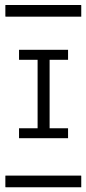

<svg xmlns="http://www.w3.org/2000/svg" viewBox="-20 -725 353 788"><path d="M2.4 -704.6Q2.4 -704.6 8.3 -704.6H23.4H80.1H241.7H291H306.2Q306.2 -704.6 313 -704.6Q313.5 -704.1 313.5 -702.1V-693.8V-666V-659.2Q313.5 -659.2 313.5 -656.7Q313.5 -656.7 308.1 -656.7H293.9H237.8H75.2H24.9H9.8Q9.8 -656.7 2.9 -656.7Q2 -657.2 2 -659.2V-667V-695.3V-702.1Q2 -704.1 2.4 -704.6ZM58.1 -520.5H259.3V-479.5H183.6V-198.7H259.3V-157.7H58.1V-198.7H134.3V-479.5H58.1ZM2.4 -4.4Q2.4 -4.4 8.3 -4.4H23.4H80.1H241.7H291H306.2Q306.2 -4.4 313 -4.4Q313.5 -3.9 313.5 -2V5.9V34.2V41Q313.5 41 313.5 43.5Q313.5 43.5 308.1 43.5H293.9H237.8H75.2H24.9H9.8Q9.8 43.5 2.9 43.5Q2 43 2 41V33.2V4.9V-2Q2 -3.9 2.4 -4.4Z"/></svg>

Font: ERD_A
Style: Medium
Weight: 500
Version: Version 001.000